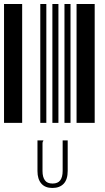

<svg xmlns="http://www.w3.org/2000/svg" viewBox="-20 -610 520 953"><path d="M0 0V-590H90V0ZM180 0V-590H210V0ZM240 0V-590H270V0ZM300 0V-590H330V0ZM360 0V-590H450V0ZM240 323Q204 323 185 301Q166 279 166 239V87H195V90Q192 92 192 95Q191 97 191 104V239Q191 269 203 285Q214 301 241 301Q267 301 279 285Q291 269 291 238V87H316V238Q316 281 296 302Q276 323 240 323Z"/></svg>

Font: Libre Barcode 39 Extended Text
Style: Regular
Weight: 400
Version: Version 1.005; ttfautohint (v1.8.3)